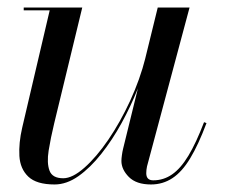

<svg xmlns="http://www.w3.org/2000/svg" viewBox="-20 -480 607 510"><path d="M125 10Q77 10 55.2 -10.8Q33.5 -31.5 31.5 -65.8Q29.5 -100 39 -141L112 -452.5H43V-460H198.5L124 -152.5Q114.5 -113 109.2 -80Q104 -47 111.5 -26.8Q119 -6.5 148 -6.5Q172.5 -6.5 204.2 -34.5Q236 -62.5 267.8 -109Q299.5 -155.5 325.8 -212.5Q352 -269.5 366.5 -327H372.5Q363.5 -288.5 345.5 -243.2Q327.5 -198 303 -153.2Q278.5 -108.5 249.2 -71.5Q220 -34.5 188.5 -12.2Q157 10 125 10ZM381 10Q342 10 322.2 -10Q302.5 -30 302.5 -52.5Q302.5 -58.5 303.8 -67.8Q305 -77 307 -85L399 -460H483.5L370.5 -38Q369.5 -33.5 369 -28.8Q368.5 -24 368.5 -20Q368.5 -1 387 -1Q414.5 -1 437.2 -16.8Q460 -32.5 480.5 -66.5Q501 -100.5 522 -155.5L528.5 -153Q507 -95.5 485.2 -59.5Q463.5 -23.5 438 -6.8Q412.5 10 381 10Z"/></svg>

Font: Bodoni Moda 28pt
Style: Italic
Weight: 400
Italic angle: -13°
Designer: Owen Earl
Foundry: indestructible type
Version: Version 2.004